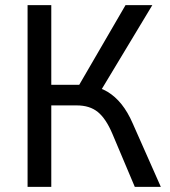

<svg xmlns="http://www.w3.org/2000/svg" viewBox="-20 -725 659 745"><path d="M87 0V-705H179V-396H298L277 -378L467 -705H571L365 -363L329 -392Q367 -387 397 -369Q427 -351 451.5 -320.5Q476 -290 495 -246L604 0H503L416 -206Q391 -265 359.5 -290.5Q328 -316 278 -316H179V0Z"/></svg>

Font: Nunito Sans 10pt SemiCondensed Medium
Style: Regular
Weight: 500
Width: 4
Designer: Vernon Adams
Foundry: Vernon Adams
Version: Version 3.101;gftools[0.9.27]